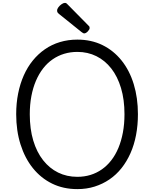

<svg xmlns="http://www.w3.org/2000/svg" viewBox="-20 -1289 1067 1328"><path d="M515 19Q418 19 340.5 -19Q263 -57 207.5 -126Q152 -195 122 -290Q92 -385 92 -499Q92 -575 105.5 -642.5Q119 -710 144.5 -767.5Q170 -825 207 -870.5Q244 -916 291 -948.5Q338 -981 394.5 -998Q451 -1015 515 -1015Q611 -1015 688 -977.5Q765 -940 820.5 -871Q876 -802 905 -707Q934 -612 934 -499Q934 -423 921 -355Q908 -287 882.5 -229.5Q857 -172 820.5 -126Q784 -80 737 -48Q690 -16 634.5 1.5Q579 19 515 19ZM515 -66Q563 -66 605.5 -79Q648 -92 684.5 -117.5Q721 -143 750 -180.5Q779 -218 799 -266Q819 -314 830 -372.5Q841 -431 841 -499Q841 -600 817 -680Q793 -760 749.5 -815.5Q706 -871 646.5 -900.5Q587 -930 515 -930Q467 -930 424 -917Q381 -904 344 -878.5Q307 -853 278 -815.5Q249 -778 228.5 -730Q208 -682 197 -624Q186 -566 186 -499Q186 -397 210 -317Q234 -237 278 -181Q322 -125 382 -95.5Q442 -66 515 -66ZM562 -1058Q558 -1058 553.5 -1061Q549 -1064 543 -1068L390 -1191Q380 -1199 377.5 -1204Q375 -1209 375 -1216Q375 -1227 384 -1239Q393 -1251 406 -1260Q419 -1269 429 -1269Q435 -1269 439.5 -1266Q444 -1263 448 -1258L591 -1113Q598 -1107 599 -1103Q600 -1099 600 -1095Q600 -1085 587 -1071.5Q574 -1058 562 -1058Z"/></svg>

Font: Playwrite ES Deco
Style: Regular
Weight: 400
Designer: Veronika Burian, José Scaglione
Foundry: TypeTogether
Version: Version 1.002